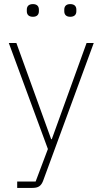

<svg xmlns="http://www.w3.org/2000/svg" viewBox="-20 -718 502 938"><path d="M141 -636C162 -636 170 -648 170 -663V-671C170 -686 162 -698 141 -698C119 -698 111 -686 111 -671V-663C111 -648 119 -636 141 -636ZM323 -636C345 -636 353 -648 353 -663V-671C353 -686 345 -698 323 -698C302 -698 294 -686 294 -671V-663C294 -648 302 -636 323 -636ZM233 -38H230L60 -508H23L214 10L154 169H64V200H138C167 200 180 191 190 167L438 -508H403Z"/></svg>

Font: IBM Plex Thai Looped ExtraLight
Style: Regular
Weight: 200
Designer: Mike Abbink, Paul van der Laan, Pieter van Rosmalen, Ben Mitchell, Mark Frömberg
Foundry: Bold Monday
Version: Version 1.0